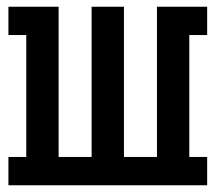

<svg xmlns="http://www.w3.org/2000/svg" viewBox="-20 -550 640 570"><path d="M5 0V-84H58V-446H5V-530H154V-84H252V-530H348V-84H446V-530H595V-446H542V-84H595V0Z"/></svg>

Font: Iosevka Curly Slab MdEx
Style: Regular
Weight: 500
Width: 7
Monospace: yes
Designer: Belleve Invis
Foundry: Belleve Invis
Version: Version 11.1.0; ttfautohint (v1.8.3)